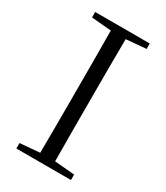

<svg xmlns="http://www.w3.org/2000/svg" viewBox="-182 -804 764 883"><g transform="rotate(30 200.0 -362.5)"><path d="M55 -696 160 -687C161 -590 161 -490 161 -390V-335C161 -235 161 -136 160 -38L55 -29V0H345V-29L239 -38C238 -137 238 -235 238 -335V-390C238 -490 238 -590 239 -687L345 -696V-725H55Z"/></g></svg>

Font: Source Han Serif CN Light
Style: Regular
Weight: 300
Designer: Ryoko NISHIZUKA 西塚涼子 (kana & ideographs); Frank Grießhammer (Latin, Greek & Cyrillic); Wenlong ZHANG 张文龙 (bopomofo); San
Foundry: Adobe
Version: Version 2.003;hotconv 1.1.1;makeotfexe 2.6.0